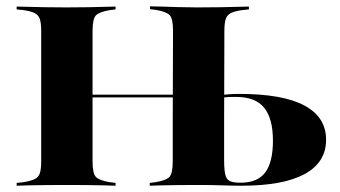

<svg xmlns="http://www.w3.org/2000/svg" viewBox="-20 -592 1084 612"><path d="M600.8 -2.4Q571 -2.4 544 -2Q516.9 -1.6 494.8 -1.2Q472.6 -0.8 457.3 0V-8.9L475.8 -11.3Q509.7 -16.9 520.2 -28.2Q530.6 -39.5 530.6 -78.2V-201.6H694.4V-82.3Q694.4 -51.6 698 -35.9Q701.6 -20.2 712.5 -14.9Q723.4 -9.7 744.4 -9.7H747.6Q800.8 -9.7 825.4 -42.3Q850 -75 850 -143.5Q850 -213.7 822.2 -248.4Q794.4 -283.1 732.3 -283.1Q713.7 -283.1 702.8 -282.3Q691.9 -281.5 679.8 -279.8V-287.9Q692.7 -290.3 709.3 -291.5Q725.8 -292.7 741.9 -292.7Q881.5 -292.7 950.4 -255.6Q1019.4 -218.5 1019.4 -146.8Q1019.4 -74.2 950.8 -37.1Q882.3 0 750 0Q720.2 0 688.7 -1.2Q657.3 -2.4 612.1 -2.4ZM111.3 -369.4V-492.7Q111.3 -518.5 106.9 -531.5Q102.4 -544.4 90.3 -550.4Q78.2 -556.5 54.8 -559.7L33.1 -562.1V-571Q49.2 -571 71.8 -570.2Q94.4 -569.4 122.6 -569Q150.8 -568.5 181.5 -568.5H192.7H204.8Q235.5 -568.5 262.1 -569Q288.7 -569.4 310.9 -570.2Q333.1 -571 348.4 -571V-562.1L329.8 -559.7Q296 -554 285.5 -542.7Q275 -531.5 275 -492.7V-369.4ZM530.6 -201.6 531.5 -493.5Q531.5 -532.3 521 -543.5Q510.5 -554.8 476.6 -560.5L458.1 -562.9V-571.8Q473.4 -571.8 495.6 -571Q517.7 -570.2 544.8 -569.4Q571.8 -568.5 601.6 -568.5H613.7H625Q656.5 -568.5 684.3 -569Q712.1 -569.4 734.7 -570.2Q757.3 -571 773.4 -571V-562.1L751.6 -559.7Q728.2 -556.5 716.1 -550.4Q704 -544.4 699.6 -531.5Q695.2 -518.5 695.2 -492.7L694.4 -201.6ZM181.5 -2.4Q150.8 -2.4 122.6 -2Q94.4 -1.6 71.8 -1.2Q49.2 -0.8 33.1 0V-8.9L54.8 -11.3Q78.2 -15.3 90.3 -21Q102.4 -26.6 106.9 -39.5Q111.3 -52.4 111.3 -78.2V-369.4H275V-78.2Q275 -39.5 285.5 -28.2Q296 -16.9 329.8 -11.3L348.4 -8.9V0Q333.1 -0.8 310.9 -1.2Q288.7 -1.6 262.1 -2Q235.5 -2.4 204.8 -2.4H192.7ZM208.1 -281.5V-290.3H597.6V-281.5Z"/></svg>

Font: Playfair 144pt SemiExpanded Black
Style: Regular
Weight: 900
Width: 6
Designer: Claus Eggers Sørensen
Foundry: Claus Eggers Sørensen
Version: Version 2.203